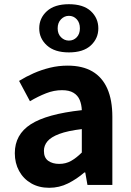

<svg xmlns="http://www.w3.org/2000/svg" viewBox="-20 -889 631 923"><path d="M216.4 13.8Q166.9 13.8 129.6 -7.9Q92.4 -29.5 71.8 -67.2Q51.2 -105 51.2 -152.6Q51.2 -242.2 127.9 -291.6Q204.7 -341 373.3 -359.4Q372.2 -386.8 363.1 -408.6Q354 -430.4 333.4 -442.9Q312.8 -455.5 278.1 -455.5Q239.3 -455.5 201.3 -440.5Q163.3 -425.6 124 -402.4L71.7 -500.1Q105.1 -520.7 142.2 -537.1Q179.3 -553.4 220.3 -563.5Q261.3 -573.5 305.1 -573.5Q376.4 -573.5 424 -545.7Q471.6 -517.8 495.9 -463Q520.1 -408.3 520.1 -327V0H400.4L389.9 -59.9H385.4Q349.3 -28.4 307 -7.3Q264.8 13.8 216.4 13.8ZM264.7 -101.1Q296.1 -101.1 321.6 -115.4Q347.1 -129.7 373.3 -155.8V-268.4Q305.4 -260.3 265.2 -245.2Q225 -230.1 208.1 -209.7Q191.1 -189.3 191.1 -163.8Q191.1 -130.8 211.7 -116Q232.3 -101.1 264.7 -101.1ZM311.2 -637.1Q242.4 -637.1 205.5 -670.7Q168.6 -704.2 168.6 -752.6Q168.6 -801.9 205.5 -835.4Q242.4 -868.8 311.2 -868.8Q380.7 -868.8 416.7 -835.4Q452.7 -801.9 452.7 -752.6Q452.7 -704.2 416.7 -670.7Q380.7 -637.1 311.2 -637.1ZM311.2 -693.9Q333.6 -693.9 348.9 -709.9Q364.1 -725.9 364.1 -752.6Q364.1 -780 348.9 -796.4Q333.6 -812.9 311.2 -812.9Q289.5 -812.9 273.4 -796.4Q257.2 -780 257.2 -752.6Q257.2 -725.9 273.4 -709.9Q289.5 -693.9 311.2 -693.9Z"/></svg>

Font: Noto Sans HK Thin
Style: Regular
Weight: 100
Designer: Ryoko NISHIZUKA 西塚涼子 (kana, bopomofo & ideographs); Paul D. Hunt (Latin, Greek & Cyrillic); Sandoll Communications 산돌커뮤니
Foundry: Adobe
Version: Version 2.004-H2;hotconv 1.0.118;makeotfexe 2.5.65603